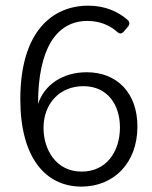

<svg xmlns="http://www.w3.org/2000/svg" viewBox="-20 -656 543 687"><path d="M290 -397.5C204.1 -397.5 138.7 -352.5 116.2 -284.2V-285.2C116.2 -479.5 180.7 -581.1 293 -581.1C335.9 -581.1 372.1 -566.4 400.4 -541C408.2 -534.2 416 -535.2 422.9 -543L438.5 -561.5C444.3 -568.4 444.3 -577.1 437.5 -584C403.3 -614.3 356.4 -635.7 295.9 -635.7C167 -635.7 52.7 -543 52.7 -300.8C52.7 -90.8 143.6 11.7 271.5 11.7C386.7 11.7 471.7 -72.3 471.7 -203.1C471.7 -325.2 397.5 -397.5 290 -397.5ZM272.5 -42C178.7 -42 135.7 -123 135.7 -198.2C135.7 -286.1 194.3 -347.7 278.3 -347.7C366.2 -347.7 409.2 -279.3 409.2 -200.2C409.2 -114.3 361.3 -42 272.5 -42Z"/></svg>

Font: Ed Sans Neue Light
Style: Regular
Weight: 300
Designer: Stephen Hutchings
Version: Version 1.004;PS 001.004;hotconv 1.0.88;makeotf.lib2.5.64775